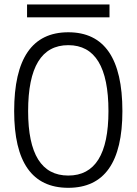

<svg xmlns="http://www.w3.org/2000/svg" viewBox="-20 -851 626 880"><path d="M293 9.8Q44.9 9.8 44.9 -341.8Q44.9 -703.1 293 -703.1Q541 -703.1 541 -341.8Q541 9.8 293 9.8ZM293 -46.4Q477.1 -46.4 477.1 -341.8Q477.1 -644 293 -644Q108.9 -644 108.9 -341.8Q108.9 -46.4 293 -46.4ZM104 -771.5V-830.6H481.9V-771.5Z"/></svg>

Font: Caskaydia Cove Light
Style: Regular
Weight: 300
Monospace: yes
Designer: Aaron Bell
Foundry: Saja Typeworks
Version: Version 4.300; ttfautohint (v1.8.3)